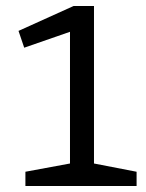

<svg xmlns="http://www.w3.org/2000/svg" viewBox="-20 -620 488 640"><path d="M64.7 -47.5 213.3 -75V-514L60.7 -461L41.7 -517L225.3 -600H293.3V-75L435.3 -47.5V0H64.7Z"/></svg>

Font: Epunda Slab Light
Style: Regular
Weight: 300
Designer: Simon Atzbach
Foundry: typofactur
Version: Version 1.102